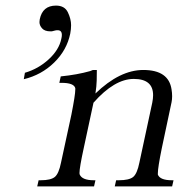

<svg xmlns="http://www.w3.org/2000/svg" viewBox="-20 -666 690 686"><path d="M65 -383 69 -406Q117 -420 154 -454Q191 -488 199 -527Q201 -535 201 -541Q201 -558 186 -558Q180 -558 177 -557L169 -555Q168 -555 165 -554Q162 -554 160 -554Q140 -554 130.5 -564.5Q121 -575 121 -587Q121 -592 122 -597Q132 -646 180 -646Q211 -646 222.5 -622Q234 -598 234 -576Q234 -562 231 -546Q219 -487 173.5 -442.5Q128 -398 65 -383ZM326 -416Q326 -399 325.5 -378.5Q325 -358 321 -332Q408 -416 492 -416Q583 -416 593 -346Q595 -334 595 -322Q595 -311 593 -301L558 -136Q544 -67 544 -47Q544 -44 544 -42Q552 -22 594 -22H600L595 0H390L395 -22H405Q441 -22 455.5 -33.5Q470 -45 478 -85L524 -299Q527 -314 527 -326Q527 -384 458 -384Q389 -384 314 -299L279 -136Q264 -67 264 -48Q264 -44 265 -42Q274 -22 315 -22H321L316 0H113L118 -22H126Q161 -22 175.5 -33.5Q190 -45 198 -85L235 -256Q249 -327 249 -346Q249 -349 249 -351Q244 -370 200 -370H192L197 -393Q256 -399 302 -412L312 -416Z"/></svg>

Font: New Athena Unicode
Style: Italic
Weight: 400
Designer: J. Rusten 1997; rev. by R. Hancock 2001, 2002, rev. by D. Mastronarde 2002-2019
Foundry: Society for Classical Studies (formerly American Philological Association)
Version: Version 5.008